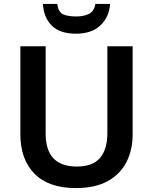

<svg xmlns="http://www.w3.org/2000/svg" viewBox="-20 -950 781 980"><path d="M657 -264Q657 -184 625 -122Q593 -60 529 -25Q465 10 367 10Q228 10 156 -63.5Q84 -137 84 -264V-714H213V-268Q213 -100 372 -100Q454 -100 491 -144.5Q528 -189 528 -269V-714H657ZM542 -930Q537 -862 492 -820Q447 -778 368 -778Q286 -778 244.5 -819Q203 -860 199 -930H272Q278 -888 302 -877Q326 -866 370 -866Q406 -866 433 -878.5Q460 -891 467 -930Z"/></svg>

Font: Noto Sans Lao Looped SemiBold
Style: Regular
Weight: 600
Designer: Mark Frömberg, Ben Mitchell
Foundry: The Fontpad Ltd
Version: Version 1.002; ttfautohint (v1.8.4.7-5d5b)